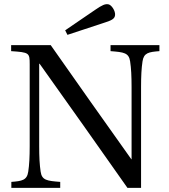

<svg xmlns="http://www.w3.org/2000/svg" viewBox="-20 -911 820 931"><path d="M296 -764 307 -742 477 -798C522 -812 536 -819 538 -838C540 -858 521 -887 506 -890C490 -893 476 -887 441 -863ZM35 0H272V-29C207 -34 183 -37 177 -79C172 -112 170 -150 170 -203V-602H172C315 -401 457 -201 598 0H664V-489C664 -542 666 -580 671 -613C677 -655 701 -659 753 -663V-692H516V-663C581 -658 605 -655 611 -613C616 -580 618 -542 618 -489V-138L616 -140C485 -324 355 -508 226 -692H34V-663C122 -657 124 -655 124 -599V-203C124 -150 122 -112 117 -79C111 -37 87 -33 35 -29Z"/></svg>

Font: Lingua Franca
Style: Regular
Weight: 400
Version: Version 1.19